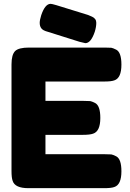

<svg xmlns="http://www.w3.org/2000/svg" viewBox="-20 -981 678 1001"><path d="M217 -278H413Q448 -278 465 -284Q503 -296 503 -366Q503 -430 476 -444Q458 -453 450 -454Q442 -455 415 -455H217V-556H524Q560 -556 576 -562Q613 -574 613 -644Q613 -708 586 -722Q568 -731 560 -732Q552 -733 525 -733H131Q78 -733 59 -715Q40 -696 40 -645V-89Q40 -54 46 -38Q58 0 128 0H524Q560 0 576 -6Q613 -18 613 -88Q613 -152 586 -166Q568 -175 560 -176Q552 -177 525 -177H217ZM425 -756Q454 -756 474 -815Q482 -841 482 -862Q482 -884 460 -894Q452 -898 439 -903L274 -954Q250 -961 244 -961Q215 -961 195 -902Q187 -876 187 -862Q187 -845 195 -834Q203 -822 230 -815L395 -763Z"/></svg>

Font: FredokaOneMacrons
Style: Regular
Weight: 500
Designer: ""
Foundry: ""
Version: ""